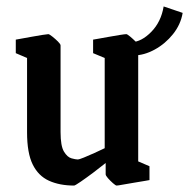

<svg xmlns="http://www.w3.org/2000/svg" viewBox="-20 -566 587 596"><path d="M210 10Q165 10 132 -5Q99 -20 81.5 -55.5Q64 -91 64 -155V-386L29 -401V-443Q29 -443 43 -445.5Q57 -448 76 -451.5Q95 -455 111 -457.5Q127 -460 130 -460Q133 -460 142.5 -452.5Q152 -445 160 -437Q168 -429 168 -425V-156Q168 -113 178.5 -95.5Q189 -78 202 -74.5Q215 -71 221 -71Q226 -71 240.5 -77Q255 -83 273 -91Q291 -99 305 -106V-386L269 -401V-443Q269 -443 283.5 -445.5Q298 -448 317 -451.5Q336 -455 352 -457.5Q368 -460 372 -460Q375 -460 384 -452.5Q393 -445 401 -437Q409 -429 409 -425V-65L444 -50V-7Q444 -7 430 -4.5Q416 -2 397 1Q378 4 362 7Q346 10 342 10Q339 10 330.5 2.5Q322 -5 315 -13Q308 -21 308 -25V-60Q292 -47 270 -30.5Q248 -14 230.5 -2Q213 10 210 10ZM395 -394 388 -435Q419 -436 449.5 -467Q480 -498 488 -546L547 -526Q541 -490 517 -460Q493 -430 460 -412Q427 -394 395 -394Z"/></svg>

Font: Grenze Gotisch Medium
Style: Regular
Weight: 500
Designer: Renata Polastri
Foundry: Omnibus-Type
Version: Version 1.001